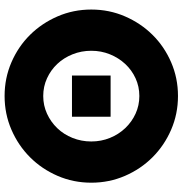

<svg xmlns="http://www.w3.org/2000/svg" viewBox="-0 -758 776 815"><g transform="rotate(-90 387.5 -350.0)"><path d="M388 -718Q464 -718 531 -689Q598 -660 647.5 -610Q697 -560 726 -493Q755 -426 755 -350Q755 -274 726 -207Q697 -140 647.5 -90Q598 -40 531 -11Q464 18 388 18Q312 18 245 -11Q178 -40 128 -90Q78 -140 49 -207Q20 -274 20 -350Q20 -426 49 -493Q78 -560 128 -610Q178 -660 245 -689Q312 -718 388 -718ZM388 -146Q428 -146 463 -162Q498 -178 524 -206Q550 -234 565 -271Q580 -308 580 -350Q580 -392 565 -429.5Q550 -467 524 -494.5Q498 -522 463 -538Q428 -554 388 -554Q348 -554 313 -538Q278 -522 251.5 -494.5Q225 -467 210 -429.5Q195 -392 195 -350Q195 -308 210 -271Q225 -234 251.5 -206Q278 -178 313 -162Q348 -146 388 -146ZM475 -432V-268H300V-432Z"/></g></svg>

Font: Aoudax Cyrillic
Style: Regular
Weight: 400
Designer: William Zhang
Foundry: William Zhang
Version: Version 1.00 June 4, 2021, initial release